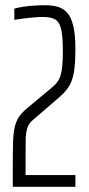

<svg xmlns="http://www.w3.org/2000/svg" viewBox="-20 -716 340 736"><path d="M29 0V-72Q29 -131 30 -168.5Q31 -206 36.5 -229Q42 -252 53 -268.5Q64 -285 85 -302L182 -383Q199 -397 207 -414Q215 -431 218 -456.5Q221 -482 221 -519Q221 -573 215 -601.5Q209 -630 193 -640.5Q177 -651 144 -651Q130 -651 111.5 -649.5Q93 -648 73 -645.5Q53 -643 35 -640V-683Q49 -687 68.5 -690Q88 -693 110 -694.5Q132 -696 152 -696Q178 -696 199.5 -690.5Q221 -685 236.5 -668.5Q252 -652 260.5 -618.5Q269 -585 269 -528Q269 -471 263 -437.5Q257 -404 243.5 -383.5Q230 -363 208 -344L105 -255Q91 -244 85 -226Q79 -208 78.5 -181.5Q78 -155 78 -114V-45H269V0Z"/></svg>

Font: Saira UltraCondensed Light
Style: Regular
Weight: 300
Width: 1
Designer: Hector Gatti with collaboration of the Omnibus-Type team
Foundry: Omnibus-Type
Version: Version 1.101